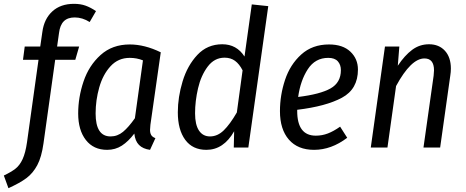

<svg xmlns="http://www.w3.org/2000/svg" viewBox="-80 -770 2432 1002"><path d="M228 -598 218 -527H333L313 -458H208L147 -22Q137 50 114.5 92Q92 134 58 159.5Q24 185 -36 212L-60 146Q-22 128 0.5 110.5Q23 93 38 60.5Q53 28 61 -28L121 -458H40L49 -527H130L141 -603Q150 -671 193 -710.5Q236 -750 306 -750Q340 -750 366.5 -740.5Q393 -731 421 -712L388 -655Q350 -679 310 -679Q273 -679 253 -659Q233 -639 228 -598Z M759 -497 705 -119Q703 -99 703 -92Q703 -76 709 -65.5Q715 -55 731 -49L703 12Q666 7 645.5 -13.5Q625 -34 621 -73Q590 -32 556 -10Q522 12 479 12Q408 12 368 -39.5Q328 -91 328 -178Q328 -262 356 -345Q384 -428 445 -483Q506 -538 597 -538Q675 -538 759 -497ZM419 -178Q419 -58 497 -58Q533 -58 562 -82Q591 -106 624 -153L666 -455Q634 -468 597 -468Q537 -468 497 -424.5Q457 -381 438 -314Q419 -247 419 -178Z M1320 -738 1216 0H1140L1142 -85Q1087 12 997 12Q925 12 886.5 -40.5Q848 -93 848 -184Q848 -263 873 -345.5Q898 -428 950 -483.5Q1002 -539 1080 -539Q1155 -539 1196 -475L1234 -747ZM938 -179Q938 -119 958.5 -88.5Q979 -58 1016 -58Q1055 -58 1087.5 -89.5Q1120 -121 1156 -183L1186 -403Q1169 -436 1146.5 -452.5Q1124 -469 1092 -469Q1039 -469 1004 -422.5Q969 -376 953.5 -309Q938 -242 938 -179Z M1471 -197V-191Q1471 -62 1568 -62Q1601 -62 1631 -73.5Q1661 -85 1695 -109L1732 -51Q1649 12 1559 12Q1474 12 1427.5 -41.5Q1381 -95 1381 -190Q1381 -273 1407.5 -353Q1434 -433 1492 -485.5Q1550 -538 1637 -538Q1709 -538 1748.5 -500.5Q1788 -463 1788 -407Q1788 -305 1704.5 -260Q1621 -215 1471 -197ZM1476 -264Q1591 -278 1645 -308.5Q1699 -339 1699 -404Q1699 -432 1683 -450Q1667 -468 1633 -468Q1565 -468 1526.5 -409Q1488 -350 1476 -264Z M2273 -412Q2273 -394 2270 -376L2217 0H2130L2183 -375Q2185 -395 2185 -403Q2185 -465 2135 -465Q2065 -465 1987 -321L1942 0H1855L1929 -527H2004L1996 -427Q2032 -481 2071 -510Q2110 -539 2159 -539Q2211 -539 2242 -505Q2273 -471 2273 -412Z"/></svg>

Font: Fira Sans Condensed
Style: Italic
Weight: 400
Width: 3
Italic angle: -8°
Designer: bBox Type GmbH & Carrois Corporate GbR & Edenspiekermann AG
Foundry: bBox Type GmbH & Carrois Corporate GbR & Edenspiekermann AG
Version: Version 4.301